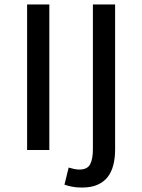

<svg xmlns="http://www.w3.org/2000/svg" viewBox="-20 -675 640 864"><path d="M102 0V-655H202V0ZM349 169Q323 169 303.5 165Q284 161 270 156L289 79Q300 82 312 85Q324 88 337 88Q373 88 385.5 64.5Q398 41 398 -4V-655H498V-2Q498 36 490 67.5Q482 99 464.5 121.5Q447 144 418.5 156.5Q390 169 349 169Z"/></svg>

Font: Source Code Pro Medium
Style: Regular
Weight: 500
Monospace: yes
Designer: Paul D. Hunt, Teo Tuominen
Foundry: Adobe Systems Incorporated
Version: Version 2.030;PS 1.000;hotconv 16.6.51;makeotf.lib2.5.65220